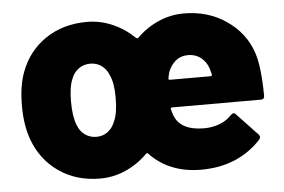

<svg xmlns="http://www.w3.org/2000/svg" viewBox="-43 -584 962 651"><g transform="rotate(-5 438.0 -258.5)"><path d="M639 -131Q667 -131 692 -140.5Q717 -150 733 -168Q738 -173 743 -173Q747 -173 750 -169L821 -94Q825 -90 825 -85Q825 -82 822 -77Q743 8 617 8Q509 8 442 -62Q441 -64 439 -64Q437 -64 435 -62Q402 -29 360.5 -10.5Q319 8 273 8Q193 8 133.5 -33Q74 -74 48 -145Q30 -194 30 -260Q30 -329 48 -376Q74 -445 133.5 -485Q193 -525 274 -525Q319 -525 360.5 -507Q402 -489 435 -457Q437 -455 440 -455Q441 -455 443 -456Q475 -488 516.5 -506.5Q558 -525 604 -525Q686 -525 748 -482.5Q810 -440 833 -373Q850 -326 851 -223Q851 -211 839 -211H537Q535 -211 533.5 -210Q532 -209 532 -207Q532 -206 532 -205L538 -185Q558 -131 639 -131ZM336 -180Q349 -207 349 -261Q349 -312 336 -338Q328 -359 311.5 -371Q295 -383 273 -383Q251 -383 234 -371Q217 -359 209 -338Q197 -311 197 -261Q197 -209 209 -180Q217 -158 234 -146Q251 -134 273 -134Q295 -134 311.5 -146.5Q328 -159 336 -180ZM606 -383Q581 -383 564 -369Q547 -355 538 -332Q534 -318 533 -310Q533 -309 533 -308Q533 -305 537 -305H676Q678 -305 679.5 -306.5Q681 -308 681 -309Q681 -309 681 -310L675 -332Q667 -355 649 -369Q631 -383 606 -383Z"/></g></svg>

Font: LinhAnh ExtBd
Style: Regular
Weight: 800
Designer: Jeremy Tribby
Foundry: Tribby Type
Version: Version 1.408